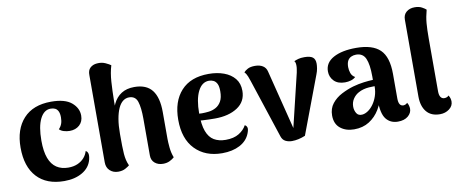

<svg xmlns="http://www.w3.org/2000/svg" viewBox="-66 -1009 3107 1300"><g transform="rotate(-10 1488.0 -359.0)"><path d="M288 14Q166 14 100 -57.5Q34 -129 34 -260Q34 -386 100.5 -458.5Q167 -531 291 -531Q386 -531 431 -493Q476 -455 476 -403Q476 -362 449.5 -338Q423 -314 382 -314Q362 -314 342 -320Q322 -326 311 -338Q325 -352 332 -370.5Q339 -389 339 -415Q339 -441 331.5 -456.5Q324 -472 311 -478.5Q298 -485 280 -485Q234 -485 207.5 -432Q181 -379 181 -282Q181 -208 198.5 -161.5Q216 -115 249.5 -93Q283 -71 330 -71Q366 -71 393.5 -83Q421 -95 439 -115.5Q457 -136 464 -161Q475 -157 479.5 -142.5Q484 -128 477 -99Q463 -46 412 -16Q361 14 288 14Z M658 15Q624 15 601 -6Q578 -27 578 -63V-662Q577 -696 595.5 -713Q614 -730 642 -732Q674 -735 700 -723Q726 -711 736 -703Q721 -654 717 -593.5Q713 -533 712 -458V-371L689 -340Q697 -400 717.5 -442.5Q738 -485 774 -508Q810 -531 863 -531Q946 -531 985 -481Q1024 -431 1024 -331V-146Q1024 -124 1027.5 -86.5Q1031 -49 1044 -16Q1031 -4 1011.5 5.5Q992 15 966 15Q932 15 909.5 -4Q887 -23 887 -56V-309Q887 -385 873.5 -426.5Q860 -468 816 -468Q793 -468 774 -453.5Q755 -439 741.5 -409.5Q728 -380 720.5 -336.5Q713 -293 713 -235Q713 -186 713.5 -153Q714 -120 716 -96.5Q718 -73 722.5 -54Q727 -35 736 -15Q727 -7 707 4Q687 15 658 15Z M1373 14Q1257 14 1187.5 -57.5Q1118 -129 1118 -260Q1118 -386 1184 -458.5Q1250 -531 1374 -531Q1432 -531 1478.5 -514Q1525 -497 1552.5 -463.5Q1580 -430 1580 -379Q1580 -305 1520 -265.5Q1460 -226 1365 -226Q1325 -226 1279.5 -228.5Q1234 -231 1181 -244L1185 -285Q1206 -283 1228.5 -280Q1251 -277 1284 -276Q1306 -276 1331.5 -279Q1357 -282 1380 -294.5Q1403 -307 1417.5 -332.5Q1432 -358 1432 -402Q1432 -436 1423 -453.5Q1414 -471 1399.5 -478Q1385 -485 1369 -485Q1320 -485 1292.5 -430Q1265 -375 1265 -278Q1265 -201 1282 -155.5Q1299 -110 1332 -90.5Q1365 -71 1412 -71Q1468 -71 1503.5 -93Q1539 -115 1555 -146Q1566 -142 1570.5 -129Q1575 -116 1564 -88Q1545 -39 1494.5 -12.5Q1444 14 1373 14Z M1852 15Q1828 15 1808 5Q1788 -5 1780 -30L1647 -434Q1643 -446 1635.5 -466Q1628 -486 1615 -499Q1624 -510 1642.5 -520Q1661 -530 1693 -530Q1725 -530 1746.5 -516.5Q1768 -503 1774 -476L1884 -39L1869 -41L1964 -436Q1966 -448 1968 -459Q1970 -470 1970 -482Q1970 -494 1968 -502Q1966 -510 1961 -515Q1975 -521 1991 -525.5Q2007 -530 2032 -530Q2072 -530 2089.5 -516.5Q2107 -503 2107 -472Q2107 -459 2104 -440Q2101 -421 2093 -401L1944 -5Q1896 15 1852 15Z M2582 10Q2530 10 2500.5 -27.5Q2471 -65 2471 -161V-199L2495 -194Q2485 -139 2457 -92.5Q2429 -46 2385 -18Q2341 10 2281 10Q2224 10 2186.5 -20Q2149 -50 2149 -108Q2149 -156 2175.5 -189.5Q2202 -223 2242.5 -244Q2283 -265 2324 -277Q2364 -288 2399.5 -292.5Q2435 -297 2463 -298V-323Q2463 -404 2445 -445Q2427 -486 2380 -486Q2361 -486 2345.5 -478.5Q2330 -471 2321.5 -455Q2313 -439 2313 -412Q2313 -392 2320 -371Q2327 -350 2348 -338Q2336 -326 2316.5 -320Q2297 -314 2275 -314Q2226 -314 2199.5 -341Q2173 -368 2173 -407Q2173 -467 2231.5 -499Q2290 -531 2388 -531Q2500 -531 2552 -481Q2604 -431 2604 -314V-145Q2604 -92 2637 -92Q2642 -92 2650.5 -95Q2659 -98 2664 -105Q2671 -95 2674 -83Q2677 -71 2677 -62Q2677 -33 2651.5 -11.5Q2626 10 2582 10ZM2353 -79Q2372 -81 2392 -94.5Q2412 -108 2429 -131.5Q2446 -155 2456.5 -186Q2467 -217 2467 -254Q2448 -254 2428 -252.5Q2408 -251 2389.5 -246Q2371 -241 2355 -232Q2331 -219 2315.5 -195.5Q2300 -172 2300 -142Q2300 -117 2312.5 -96.5Q2325 -76 2353 -79Z M2871 10Q2810 10 2778.5 -28.5Q2747 -67 2747 -133V-662Q2747 -696 2769.5 -714.5Q2792 -733 2826 -733Q2856 -733 2876 -722Q2896 -711 2904 -703Q2891 -655 2887.5 -612.5Q2884 -570 2884 -508V-145Q2884 -119 2893 -105.5Q2902 -92 2919 -92Q2926 -92 2935 -95Q2944 -98 2948 -105Q2956 -95 2959 -83Q2962 -71 2962 -62Q2962 -31 2935 -10.5Q2908 10 2871 10Z"/></g></svg>

Font: Arima Thin
Style: Regular
Weight: 100
Designer: Joana Correia and Natanael Gama
Foundry: NDISCOVER
Version: Version 1.101;gftools[0.9.23]